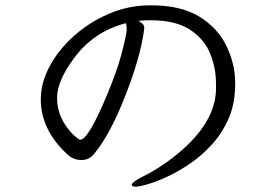

<svg xmlns="http://www.w3.org/2000/svg" viewBox="-20 -695 1040 720"><path d="M452 -608Q331 -577 257 -476Q194 -391 194 -328.5Q194 -266 233 -215Q249 -194 263 -182.5Q277 -171 281 -171Q311 -171 381 -338Q420 -432 436.5 -495.5Q453 -559 454.5 -578Q456 -597 452 -608ZM474 -2Q474 -11 510 -30Q607 -78 684 -152Q790 -255 790 -364Q790 -372 790 -380Q790 -442 767 -496.5Q744 -551 690.5 -585Q637 -619 545 -619H541Q519 -619 499 -617Q509 -611 515 -605.5Q521 -600 521 -588Q508 -484 450 -336Q392 -188 332 -117Q314 -95 285.5 -95Q257 -95 236 -113Q133 -206 133 -322Q133 -385 166.5 -447Q200 -509 257 -560Q314 -611 386.5 -642.5Q459 -674 537 -675H548Q657 -675 726 -633.5Q795 -592 828.5 -524Q862 -456 862 -382.5Q862 -309 839 -254.5Q816 -200 778.5 -157.5Q741 -115 697 -84.5Q653 -54 610.5 -34Q568 -14 535 -4.5Q502 5 488 5Q474 5 474 -2Z"/></svg>

Font: LXGW WenKai Lite
Style: Regular
Weight: 400
Designer: LXGW / Fontworks Inc.
Foundry: LXGW / Fontworks Inc.
Version: Version 1.511; March 25, 2025